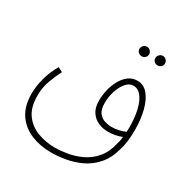

<svg xmlns="http://www.w3.org/2000/svg" viewBox="-176 -734 1032 1067"><g transform="rotate(30 340.5 -200.0)"><path d="M295 188Q225 188 166.5 164Q108 140 73 89Q38 38 38 -45Q38 -56 41 -84.5Q44 -113 56 -154.5Q68 -196 95 -244L125 -229Q105 -191 88.5 -146Q72 -101 72 -48Q72 28 105 72Q138 116 190 135Q242 154 300 154Q336 154 380 146.5Q424 139 466.5 119Q509 99 542 61Q575 23 589 -38Q596 -58 599 -87Q579 -78 555 -74Q531 -70 509 -70Q478 -70 449 -82.5Q420 -95 401 -122.5Q382 -150 382 -196Q382 -230 390.5 -265.5Q399 -301 415.5 -331Q432 -361 456.5 -379.5Q481 -398 513 -398Q553 -398 580.5 -365.5Q608 -333 622.5 -277.5Q637 -222 637 -153Q637 -70 619 -17Q601 47 564.5 87.5Q528 128 482 149.5Q436 171 387 179.5Q338 188 295 188ZM416 -200Q416 -158 432 -137.5Q448 -117 471 -110Q494 -103 514 -103Q537 -103 560 -108Q583 -113 602 -122Q603 -136 603 -152Q603 -211 592 -259Q581 -307 559.5 -335Q538 -363 507 -363Q482 -363 461.5 -339.5Q441 -316 428.5 -278.5Q416 -241 416 -200ZM566 -527Q553 -527 544 -535.5Q535 -544 535 -557Q535 -569 544 -578.5Q553 -588 566 -588Q579 -588 588 -578.5Q597 -569 597 -557Q597 -544 588 -535.5Q579 -527 566 -527ZM465 -527Q451 -527 442 -535.5Q433 -544 433 -557Q433 -569 442 -578.5Q451 -588 465 -588Q477 -588 486 -578.5Q495 -569 495 -557Q495 -544 486 -535.5Q477 -527 465 -527Z"/></g></svg>

Font: Noto Sans Arabic UI XCn XLt
Style: Regular
Weight: 200
Width: 2
Designer: Monotype Design Team, Nadine Chahine and Nizar Qandah
Foundry: Monotype Imaging Inc.
Version: Version 2.010; ttfautohint (v1.8.4.7-5d5b)